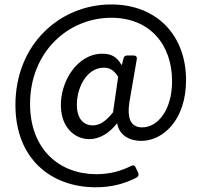

<svg xmlns="http://www.w3.org/2000/svg" viewBox="-20 -668 887 845"><path d="M47.9 -206.1C47.9 33.2 207 156.2 401.4 156.2C466.8 156.2 525.4 142.6 581.1 113.3C589.8 108.4 591.8 101.6 587.9 91.8L577.1 69.3C573.2 59.6 565.4 57.6 556.6 62.5C515.6 83 466.8 98.6 404.3 98.6C241.2 98.6 112.3 -10.7 112.3 -210.9C112.3 -437.5 278.3 -589.8 469.7 -589.8C640.6 -589.8 737.3 -470.7 737.3 -310.5C737.3 -184.6 674.8 -107.4 605.5 -107.4C555.7 -107.4 538.1 -146.5 549.8 -220.7L582 -407.2C584 -418 578.1 -423.8 567.4 -423.8H540C531.2 -423.8 525.4 -419.9 523.4 -410.2L516.6 -382.8H514.6C493.2 -419.9 466.8 -431.6 430.7 -431.6C318.4 -431.6 244.1 -306.6 248 -198.2C251 -105.5 309.6 -55.7 373 -55.7C421.9 -55.7 463.9 -85.9 494.1 -124H496.1C504.9 -71.3 551.8 -47.9 601.6 -47.9C696.3 -47.9 798.8 -138.7 798.8 -315.4C798.8 -512.7 669.9 -648.4 469.7 -648.4C243.2 -648.4 47.9 -472.7 47.9 -206.1ZM477.5 -173.8C444.3 -131.8 417 -116.2 387.7 -116.2C351.6 -116.2 319.3 -141.6 318.4 -203.1C316.4 -277.3 359.4 -370.1 436.5 -370.1C462.9 -370.1 481.4 -359.4 500 -330.1Z"/></svg>

Font: Ed Sans Neue
Style: Regular
Weight: 400
Designer: Stephen Hutchings
Version: Version 1.004;PS 001.004;hotconv 1.0.88;makeotf.lib2.5.64775